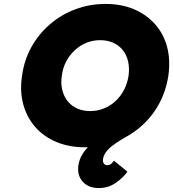

<svg xmlns="http://www.w3.org/2000/svg" viewBox="-20 -738 879 975"><path d="M482 217Q429 217 400 184.5Q371 152 378 102Q383 68 402 39.5Q421 11 452.5 -13Q484 -37 523.5 -58.5Q563 -80 609 -101L635 -52Q614 -40 591.5 -26Q569 -12 550 2.5Q531 17 518.5 34Q506 51 503 70Q501 84 507.5 92.5Q514 101 525 101Q535 101 542.5 95.5Q550 90 559 78L627 134Q604 166 566.5 191.5Q529 217 482 217ZM412 10Q331 10 266.5 -17Q202 -44 159 -93Q116 -142 98 -208.5Q80 -275 92 -354Q103 -434 140 -500Q177 -566 234 -615Q291 -664 363 -691Q435 -718 516 -718Q597 -718 660.5 -691Q724 -664 767.5 -615Q811 -566 828.5 -500Q846 -434 835 -354Q823 -275 786.5 -208.5Q750 -142 692.5 -93Q635 -44 564 -17Q493 10 412 10ZM438 -174Q474 -174 507 -187Q540 -200 566.5 -224.5Q593 -249 610 -282Q627 -315 633 -354Q638 -393 630.5 -426Q623 -459 603.5 -483.5Q584 -508 554.5 -521Q525 -534 489 -534Q452 -534 419.5 -521Q387 -508 360.5 -483.5Q334 -459 316.5 -426.5Q299 -394 294 -354Q288 -315 296 -282Q304 -249 323.5 -224.5Q343 -200 372 -187Q401 -174 438 -174Z"/></svg>

Font: Lexend ExtBd
Style: Italic
Weight: 800
Italic angle: -8.13011°
Designer: Bonnie Shaver-Troup, Thomas Jockin
Foundry: Lexend
Version: Version 1.007